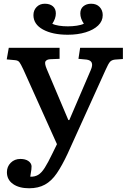

<svg xmlns="http://www.w3.org/2000/svg" viewBox="-20 -777 683 1028"><path d="M136 231Q82 231 49.5 208Q17 185 17 145Q17 115 37.5 94.5Q58 74 89 74Q115 74 131 84.5Q147 95 149 112Q149 119 148 130.5Q147 142 142 169Q166 170 184 159.5Q202 149 219.5 121.5Q237 94 260 46L285 -5L105 -405Q91 -435 83.5 -444.5Q76 -454 59 -455L16 -459L27 -521H299V-462L249 -460Q231 -459 224 -449Q217 -439 230 -408L346 -134H351L466 -402Q488 -452 443 -458L400 -462L409 -521H638V-461L596 -458Q578 -456 569 -446Q560 -436 545 -402L342 46Q312 110 284 151Q256 192 220.5 211.5Q185 231 136 231ZM343 -591Q261 -591 210 -619Q159 -647 159 -696Q159 -722 176 -739.5Q193 -757 220 -757Q247 -757 263 -743.5Q279 -730 279 -705Q279 -678 260 -650Q273 -643 295.5 -639.5Q318 -636 343 -636Q368 -636 391.5 -639.5Q415 -643 429 -650Q410 -678 410 -705Q410 -730 426.5 -743.5Q443 -757 468 -757Q497 -757 513.5 -739.5Q530 -722 530 -696Q530 -664 505.5 -640.5Q481 -617 438.5 -604Q396 -591 343 -591Z"/></svg>

Font: Literata 7pt Medium
Style: Regular
Weight: 500
Designer: Latin by Veronika Burian and Jose Scaglione. Greek by Irene Vlachou. Cyrillic by Vera Evstafieva.
Foundry: TypeTogether
Version: Version 3.002